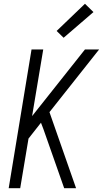

<svg xmlns="http://www.w3.org/2000/svg" viewBox="-20 -997 545 1017"><path d="M26 0 147 -735H209L150 -382L430 -735H505L242 -403L383 0H320L210 -313L197 -347L131 -263L87 0ZM317 -797 280 -833 430 -977 475 -933Z"/></svg>

Font: Iosevka SS04 Light
Style: Italic
Weight: 300
Italic angle: -9°
Monospace: yes
Designer: Belleve Invis
Foundry: Belleve Invis
Version: Version 19.0.0; ttfautohint (v1.8.4)